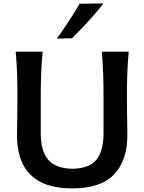

<svg xmlns="http://www.w3.org/2000/svg" viewBox="-20 -1068 829 1102"><path d="M395.5 13.2Q283.2 13.2 212.9 -23.4Q142.6 -60.1 110.1 -128.4Q77.6 -196.8 77.6 -291.5Q77.6 -323.7 78.9 -386Q80.1 -448.2 80.1 -513.7Q80.1 -587.4 77.9 -647.2Q75.7 -707 70.3 -771.5H224.6Q218.8 -707 216.3 -647.2Q213.9 -587.4 213.9 -513.7V-300.8Q213.9 -203.6 255.4 -152.6Q296.9 -101.6 395.5 -99.1Q494.6 -101.6 534.4 -152.6Q574.2 -203.6 574.2 -301.8V-513.7Q574.2 -587.4 572 -647.2Q569.8 -707 564.9 -771.5H718.8Q712.9 -707 710.7 -647.2Q708.5 -587.4 708.5 -513.7Q708.5 -470.2 709.2 -426.8Q710 -383.3 710.4 -347.7Q710.9 -312 710.9 -291Q710.9 -147.5 635 -67.1Q559.1 13.2 395.5 13.2ZM306.2 -846.7Q378.9 -946.8 437 -1046.4L574.2 -1048.3Q534.2 -997.1 488.3 -947Q442.4 -897 393.1 -848.1Z"/></svg>

Font: Pinar-DS1-FD SemiBold
Style: Regular
Weight: 600
Designer: Amin Abedi
Version: Version 3.000